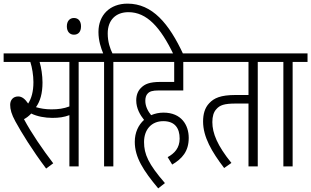

<svg xmlns="http://www.w3.org/2000/svg" viewBox="-20 -916 1713 1057"><path d="M413 -575H495V-622H0V-575H147C157 -544 164 -501 164 -464C164 -411 153 -374 135 -346C118 -371 101 -385 80 -385C52 -385 36 -365 36 -339C36 -314 43 -287 65 -247C99 -185 156 -92 234 12L273 -17C215 -93 153 -183 112 -260C124 -266 139 -277 152 -291C184 -275 228 -267 268 -267C305 -267 333 -271 362 -282V0H413ZM263 -314C230 -314 202 -319 178 -326C201 -358 214 -401 214 -462C214 -500 207 -546 198 -575H362V-330C330 -318 301 -314 263 -314Z M348 -771C348 -742 364 -725 387 -725C411 -725 426 -741 426 -771C426 -799 412 -817 387 -817C364 -817 348 -800 348 -771Z M553 -575V0H604V-575H686V-622H599C586 -649 573 -685 573 -732C573 -806 618 -849 687 -849C788 -849 863 -767 936 -615H990C910 -788 818 -896 682 -896C585 -896 522 -833 522 -740C522 -692 536 -651 548 -622H483V-575Z M903 -51 928 -10C982 -42 1019 -82 1019 -157C1019 -227 979 -296 880 -296C856 -296 833 -291 812 -282C795 -303 780 -330 780 -361C780 -378 784 -392 793 -401C804 -413 820 -418 853 -418H989V-575H1072V-622H674V-575H939V-465H864C803 -465 777 -453 757 -433C739 -416 730 -392 730 -363C730 -319 752 -282 773 -256C742 -228 722 -187 722 -135C722 -50 769 23 851 121L888 92C797 -13 773 -67 773 -134C773 -202 813 -249 879 -249C943 -249 969 -210 969 -153C969 -101 940 -71 903 -51Z M1399 -575H1482V-622H1060V-575H1348V-393H1276C1195 -393 1158 -376 1132 -348C1107 -322 1098 -287 1098 -247C1098 -162 1146 -80 1214 9L1254 -19C1177 -114 1149 -182 1149 -244C1149 -275 1156 -299 1171 -315C1190 -337 1214 -346 1278 -346H1348V0H1399Z M1591 -575H1673V-622H1470V-575H1540V0H1591Z"/></svg>

Font: Noto Sans Devanagari UI ExtraCondensed Light
Style: Regular
Weight: 300
Width: 2
Designer: Jelle Bosma - Monotype Design Team
Foundry: Monotype Imaging Inc.
Version: Version 2.004